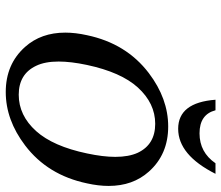

<svg xmlns="http://www.w3.org/2000/svg" viewBox="-70 -678 759 658"><g transform="rotate(90 309.0 -349.5)"><path d="M141.1 -56.6Q92.3 -111.3 92.3 -194.3Q92.3 -229 101.1 -268.6Q129.4 -403.3 231 -480.5Q318.4 -546.9 414.1 -546.9Q509.8 -546.9 568.8 -480.5Q617.7 -425.8 617.7 -342.8Q617.7 -308.1 608.9 -268.6Q580.6 -133.8 479 -56.6Q391.6 9.8 295.9 9.8Q200.2 9.8 141.1 -56.6ZM429.7 -94.2Q481.9 -152.3 506.3 -268.6Q518.1 -323.7 518.1 -365.7Q518.1 -412.1 503.9 -442.9Q475.6 -502.4 404.8 -502.4Q334.5 -502.4 280.3 -442.9Q228 -385.3 203.1 -268.6Q191.4 -213.4 191.4 -171.4Q191.4 -124.5 206.1 -94.2Q234.4 -34.7 305.2 -34.7Q376 -34.7 429.7 -94.2ZM322.3 -709H358.4Q372.6 -654.3 437.5 -654.3Q502.4 -654.3 540 -709H576.2Q511.7 -581.1 421.9 -581.1Q332 -581.1 322.3 -709Z"/></g></svg>

Font: Modern Antiqua
Style: Book Oblique
Weight: 400
Italic angle: -12°
Designer: Wojciech Kalinowski "wmk69" (wmk69@o2.pl)
Foundry: Wojciech Kalinowski "wmk69" (wmk69@o2.pl)
Version: Version 3.1.0; 2021-05-28